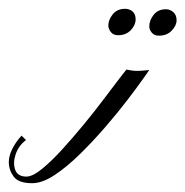

<svg xmlns="http://www.w3.org/2000/svg" viewBox="-160 -416 421 436"><path d="M127 -258Q127 -258 135.5 -256.5Q144 -255 150 -255Q158 -255 168.5 -256Q179 -257 179 -257Q179 -257 166 -238.5Q153 -220 130.5 -190.5Q108 -161 80 -128.5Q52 -96 22 -66.5Q-8 -37 -36 -18.5Q-64 0 -87 0Q-118 0 -129 -15Q-140 -30 -140 -48Q-140 -62 -132 -78Q-124 -94 -111 -108L-101 -98Q-118 -85 -124.5 -65.5Q-131 -46 -125.5 -30.5Q-120 -15 -100 -15Q-86 -15 -64.5 -32.5Q-43 -50 -18 -77.5Q7 -105 32 -135.5Q57 -166 78 -194Q99 -222 112.5 -239.5Q126 -257 127 -258ZM217 -395Q226 -395 233.5 -388.5Q241 -382 241 -370Q241 -358 230 -346.5Q219 -335 201 -335Q190 -335 184.5 -342Q179 -349 179 -356Q179 -370 189 -382.5Q199 -395 217 -395ZM124 -396Q134 -396 141 -390Q148 -384 148 -372Q148 -359 137 -347.5Q126 -336 108 -336Q97 -336 91.5 -343.5Q86 -351 86 -358Q86 -371 96 -383.5Q106 -396 124 -396Z"/></svg>

Font: Kapakana
Style: Regular
Weight: 400
Designer: Kousuke Nagai
Version: Version 1.002